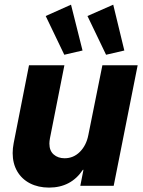

<svg xmlns="http://www.w3.org/2000/svg" viewBox="-20 -810 625 837"><path d="M475.6 0H330.1L343.8 -69.8H341.3Q289.6 7.8 193.8 7.8Q147 7.8 110.8 -10.7Q74.7 -29.3 54.9 -63.5Q35.2 -97.7 35.2 -142.6Q35.2 -163.6 39.6 -186L106.4 -525.4H260.7L197.8 -207.5Q195.3 -193.8 195.3 -184.1Q195.3 -152.8 214.1 -136.5Q232.9 -120.1 261.7 -120.1Q300.3 -120.1 328.4 -148.2Q356.4 -176.3 365.2 -221.7L426.3 -525.4H580.1ZM179.2 -740.2 289.6 -789.6 339.8 -589.8 260.3 -571.3ZM361.3 -740.2 473.6 -789.6 522 -589.8 442.4 -571.3Z"/></svg>

Font: Reddit Sans Chocolate ExBold
Style: Italic
Weight: 800
Italic angle: -11.25°
Designer: Stephen Hutchings
Version: Version 1.013